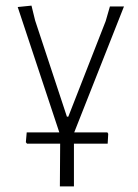

<svg xmlns="http://www.w3.org/2000/svg" viewBox="-20 -478 490 683"><path d="M193 185 194 33H76L72 28L75 -7H191L43 -453L92 -458L105 -405L218 -63H223L356 -403L371 -455H421L244 -7H362L365 -2L363 33H243V185Z"/></svg>

Font: Alegreya Sans Light
Style: Regular
Weight: 300
Designer: Juan Pablo del Peral
Foundry: Huerta Tipografica
Version: Version 2.007